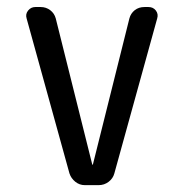

<svg xmlns="http://www.w3.org/2000/svg" viewBox="-20 -540 540 560"><path d="M182.6 -34.2 57.6 -486.3Q53.7 -499 62 -509.3Q70.3 -519.5 83 -519.5H98.6Q114.3 -519.5 126.5 -510.3Q138.7 -501 142.6 -486.3L249 -60.5Q249 -59.6 250 -59.6Q251 -59.6 251 -60.5L357.4 -486.3Q361.3 -501 373 -510.3Q384.8 -519.5 401.4 -519.5H413.1Q426.8 -519.5 434.6 -509.3Q442.4 -499 438.5 -486.3L313.5 -34.2Q309.6 -19.5 296.9 -9.8Q284.2 0 267.6 0H227.5Q211.9 0 199.7 -9.8Q187.5 -19.5 182.6 -34.2Z"/></svg>

Font: Rounded-L Mgen+ 2m regular
Style: Regular
Weight: 400
Designer: [Source Han Sans]
Ryoko NISHIZUKA  (kana & ideographs); Paul D. Hunt (Latin, Greek & Cyrillic); Wenlong ZHANG  (bopomofo
Version: Version 1.059.20150602